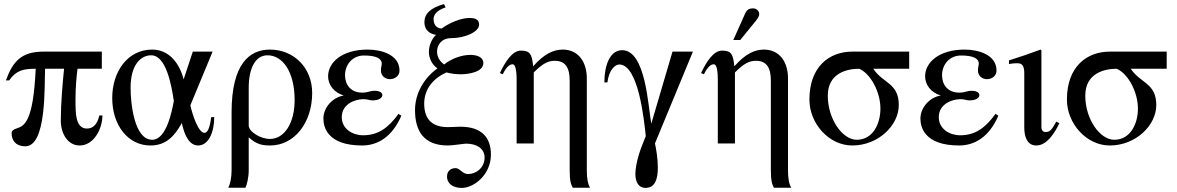

<svg xmlns="http://www.w3.org/2000/svg" viewBox="-20 -703 5768 941"><path d="M467 -137C454 -82 427 -73 405 -73C375 -73 362 -97 356 -122C350 -147 350 -184 350 -218C350 -278 356 -338 360 -366H479V-450H193C87 -450 43 -404 9 -309H25C60 -360 98 -366 155 -366C143 -107 101 -86 60 -73C46 -69 37 -61 37 -50C37 -15 57 14 104 14C210 14 197 -288 201 -366H294C287 -296 278 -199 278 -112C278 -47 313 10 370 10C441 10 482 -73 482 -137Z M832 -208C822 -155 795 -18 726 -18C637 -18 620 -199 620 -273C620 -387 671 -432 721 -432C795 -432 821 -282 832 -208ZM1015 -129C1008 -72 996 -52 982 -52C952 -52 923 -141 913 -187L1022 -450H925L880 -314C862 -386 813 -460 726 -460C604 -460 530 -350 530 -223C530 -87 609 10 717 10C795 10 836 -37 871 -100C885 -35 910 10 951 10C1001 10 1030 -53 1030 -129Z M1199 -273C1199 -369 1232 -432 1291 -432C1365 -432 1424 -352 1424 -212C1424 -102 1375 -22 1303 -22C1256 -22 1199 -58 1199 -88ZM1115 132C1115 166 1109 196 1099 217H1183C1190 203 1199 167 1199 131V-30C1235 3 1262 10 1304 10C1423 10 1510 -102 1510 -247C1510 -371 1420 -460 1303 -460C1204 -460 1115 -392 1115 -152Z M1933 -145C1884 -77 1834 -40 1760 -40C1708 -40 1655 -71 1655 -129C1655 -192 1718 -217 1762 -217C1783 -217 1789 -211 1806 -211C1838 -211 1854 -224 1854 -237C1854 -248 1842 -258 1816 -258C1791 -258 1785 -249 1755 -249C1699 -249 1671 -288 1671 -334C1671 -386 1707 -431 1764 -431C1820 -431 1851 -418 1851 -391C1851 -381 1847 -376 1847 -357C1847 -332 1867 -315 1891 -315C1913 -315 1938 -329 1938 -357C1938 -435 1849 -460 1782 -460C1656 -460 1588 -397 1588 -329C1588 -287 1617 -249 1665 -235C1610 -226 1565 -176 1565 -122C1565 -83 1582 10 1755 10C1830 10 1902 -31 1947 -136Z M2156 -683C2090 -665 2060 -635 2060 -594C2060 -554 2089 -536 2117 -532C2095 -512 2082 -478 2082 -449C2082 -418 2097 -386 2124 -368C2059 -321 2014 -247 2014 -163C2014 -61 2057 10 2175 10C2199 10 2254 1 2265 1C2317 1 2355 26 2355 69C2355 119 2314 150 2274 150C2246 150 2234 121 2213 121C2185 121 2171 139 2171 162C2171 200 2204 218 2243 218C2304 218 2386 152 2386 55C2386 -30 2340 -82 2236 -82C2224 -82 2193 -80 2175 -80C2106 -80 2059 -111 2059 -195C2059 -268 2105 -320 2168 -348C2194 -341 2218 -339 2240 -339C2273 -339 2349 -349 2349 -394C2349 -420 2323 -434 2285 -434C2245 -434 2193 -417 2157 -387C2134 -403 2122 -425 2122 -450C2122 -482 2143 -516 2191 -516C2257 -516 2328 -546 2328 -582C2328 -604 2314 -615 2282 -615C2242 -615 2189 -595 2144 -563C2118 -565 2105 -584 2105 -609C2105 -627 2115 -650 2164 -667Z M2872 217C2861 199 2856 171 2856 132V-319C2856 -400 2814 -460 2738 -460C2692 -460 2646 -438 2594 -379H2593C2587 -436 2579 -455 2533 -455C2490 -455 2455 -398 2430 -345L2444 -339C2453 -358 2471 -388 2492 -388C2500 -388 2512 -379 2512 -313V0H2596V-348C2640 -392 2666 -405 2699 -405C2749 -405 2772 -374 2772 -308V131C2772 186 2779 202 2787 217Z M3376 -450H3276L3172 -97C3156 -183 3145 -457 3029 -457C2968 -457 2942 -380 2942 -299H2957C2964 -359 2994 -387 3015 -387C3110 -387 3137 -110 3145 -36C3134 -7 3121 22 3112 52C3100 90 3094 126 3094 150C3094 188 3110 218 3143 218C3193 218 3204 171 3204 118C3204 74 3196 27 3190 0Z M3858 217C3847 199 3842 171 3842 132V-319C3842 -400 3800 -460 3724 -460C3678 -460 3632 -438 3580 -379H3579C3573 -436 3565 -455 3519 -455C3476 -455 3441 -398 3416 -345L3430 -339C3439 -358 3457 -388 3478 -388C3486 -388 3498 -379 3498 -313V0H3582V-348C3626 -392 3652 -405 3685 -405C3735 -405 3758 -374 3758 -308V131C3758 186 3765 202 3773 217ZM3574 -507H3608L3674 -588C3690 -607 3701 -621 3701 -633C3701 -653 3684 -662 3671 -662C3650 -662 3640 -654 3633 -639Z M4295 -171C4295 -96 4258 -18 4179 -18C4109 -18 4037 -119 4037 -234C4037 -346 4133 -366 4191 -366C4247 -342 4295 -252 4295 -171ZM4436 -366V-450H4157C4045 -450 3947 -377 3947 -215C3947 -97 4043 10 4157 10C4285 10 4385 -89 4385 -188C4385 -297 4307 -294 4260 -366Z M4859 -145C4810 -77 4760 -40 4686 -40C4634 -40 4581 -71 4581 -129C4581 -192 4644 -217 4688 -217C4709 -217 4715 -211 4732 -211C4764 -211 4780 -224 4780 -237C4780 -248 4768 -258 4742 -258C4717 -258 4711 -249 4681 -249C4625 -249 4597 -288 4597 -334C4597 -386 4633 -431 4690 -431C4746 -431 4777 -418 4777 -391C4777 -381 4773 -376 4773 -357C4773 -332 4793 -315 4817 -315C4839 -315 4864 -329 4864 -357C4864 -435 4775 -460 4708 -460C4582 -460 4514 -397 4514 -329C4514 -287 4543 -249 4591 -235C4536 -226 4491 -176 4491 -122C4491 -83 4508 10 4681 10C4756 10 4828 -31 4873 -136Z M5157 -107C5134 -66 5126 -56 5104 -56C5089 -56 5084 -69 5084 -79V-456L5080 -460C5028 -441 4977 -423 4925 -407V-389C4944 -393 4958 -393 4967 -393C4989 -393 5000 -381 5000 -344V-78C5000 -35 5013 10 5059 10C5111 10 5149 -51 5172 -99Z M5557 -171C5557 -96 5520 -18 5441 -18C5371 -18 5299 -119 5299 -234C5299 -346 5395 -366 5453 -366C5509 -342 5557 -252 5557 -171ZM5698 -366V-450H5419C5307 -450 5209 -377 5209 -215C5209 -97 5305 10 5419 10C5547 10 5647 -89 5647 -188C5647 -297 5569 -294 5522 -366Z"/></svg>

Font: XITS
Style: Regular
Weight: 400
Designer: MicroPress Inc., with final additions and corrections provided by Coen Hoffman, Elsevier (retired)
Version: Version 1.302